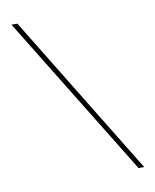

<svg xmlns="http://www.w3.org/2000/svg" viewBox="-81 -772 676 835"><g transform="rotate(-10 257.0 -355.0)"><path d="M27 -710H53L488 0H463Z"/></g></svg>

Font: Raleway
Style: Thin
Weight: 100
Designer: Matt McInerney, Pablo Impallari, Rodrigo Fuenzalida
Foundry: Matt McInerney, Pablo Impallari, Rodrigo Fuenzalida
Version: Version 3.000